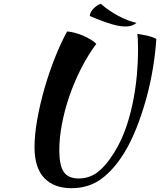

<svg xmlns="http://www.w3.org/2000/svg" viewBox="-20 -903 840 1007"><path d="M485 -673Q441 -614 405 -543Q369 -472 343.5 -397.5Q318 -323 304.5 -250.5Q291 -178 291 -115Q291 -37 314 -2Q337 33 393 33Q458 33 507 -12.5Q556 -58 599 -138Q627 -190 647 -252Q667 -314 679.5 -379.5Q692 -445 698 -511.5Q704 -578 704 -639Q704 -678 703 -696Q702 -714 700 -725Q703 -725 715 -723Q727 -721 742.5 -718Q758 -715 773.5 -710Q789 -705 800 -699Q795 -623 781.5 -542Q768 -461 746 -382Q724 -303 695 -230Q666 -157 630 -99Q577 -13 511 35.5Q445 84 355 84Q263 84 212 30.5Q161 -23 161 -132Q161 -195 175 -274.5Q189 -354 212.5 -436.5Q236 -519 267 -597.5Q298 -676 332 -738Q349 -737 372 -731Q395 -725 417 -715.5Q439 -706 457.5 -694.5Q476 -683 485 -673ZM509 -883Q551 -846 601 -819.5Q651 -793 696 -783Q673 -764 641 -764Q625 -764 608 -766.5Q591 -769 568.5 -775.5Q546 -782 517.5 -792.5Q489 -803 451 -819Q451 -828 456 -838Q461 -848 469.5 -857Q478 -866 488 -873Q498 -880 509 -883Z"/></svg>

Font: Sweet Mavka Script
Style: Regular
Weight: 500
Designer: Pablo Impallari/Anastassiya Vishnevskaya
Foundry: Pablo Impallari/ Anastassiya Vishnevskaya
Version: Version 2.0/www.impallari.com/   behance.net/sweetcherry